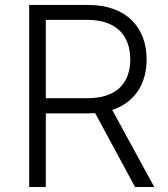

<svg xmlns="http://www.w3.org/2000/svg" viewBox="-20 -747 671 767"><path d="M96.6 0H163V-294H332.4C342 -294 351.2 -294.4 360.1 -295.1L519.5 0H596.2L428.3 -307.9C518.8 -337.7 565.7 -412.3 565.7 -509.6C565.7 -636.7 485.8 -727.3 331.3 -727.3H96.6ZM163 -354.8V-667.6H329.5C444.6 -667.6 500.4 -604.8 500.4 -509.6C500.4 -414.4 444.6 -354.8 330.6 -354.8Z"/></svg>

Font: Karasuma Gothic
Style: Light
Weight: 300
Designer: Rasmus Andersson / Ryoko Nishizuka
Foundry: rsms
Version: Version 1.00